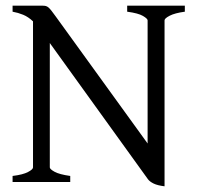

<svg xmlns="http://www.w3.org/2000/svg" viewBox="-20 -635 689 670"><path d="M23.9 0V-21Q60.1 -25.4 77.6 -34.7Q95.2 -43.9 95.2 -50.8V-560.5Q78.6 -576.2 60.8 -583.5Q43 -590.8 23.9 -594.2V-615.2H127.9Q135.3 -615.2 139.9 -614Q144.5 -612.8 149.2 -608.9Q153.8 -605 159.7 -597.4Q165.5 -589.8 174.8 -577.1L495.1 -134.3V-564Q495.1 -569.8 479 -579.3Q462.9 -588.9 423.8 -594.2V-615.2H625V-594.2Q589.8 -589.4 572 -580.1Q554.2 -570.8 554.2 -564V15.1Q529.8 12.2 515.9 5.4Q502 -1.5 496.1 -9.8L153.8 -484.9V-50.8Q153.8 -44.9 170.4 -35.6Q187 -26.4 225.1 -21V0Z"/></svg>

Font: Noto Serif Devanagari
Style: Bold
Weight: 700
Designer: Monotype Design Team
Foundry: Monotype Imaging Inc.
Version: Version 1.01